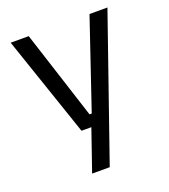

<svg xmlns="http://www.w3.org/2000/svg" viewBox="-124 -578 741 840"><g transform="rotate(-20 247.0 -158.0)"><path d="M285.5 -75.5 243 -57 389 -488H472.5L243 172H161L238 -51L273.5 -20H181.5L22 -488H106L239 -75.5Z"/></g></svg>

Font: Anek Bangla
Style: Regular
Weight: 400
Designer: Sulekha Rajkumar (Bangla), Yesha Goshar (Latin)
Foundry: Ek Type
Version: Version 1.003